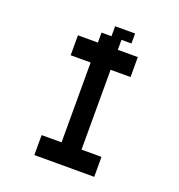

<svg xmlns="http://www.w3.org/2000/svg" viewBox="-153 -1128 1055 1130"><g transform="rotate(20 375.0 -562.5)"><path d="M187.5 -125V-250H312.5V-750H187.5V-875H312.5V-937.5H375V-1000H500V-937.5H437.5V-875H562.5V-750H437.5V-250H562.5V-125Z"/></g></svg>

Font: Better VCR
Style: Regular
Weight: 400
Designer: artdzyk
Foundry: https://fontstruct.com
Version: Version 1.0